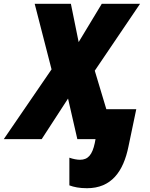

<svg xmlns="http://www.w3.org/2000/svg" viewBox="-80 -734 791 1013"><path d="M379 259C507 259 571 172 598 38L639 -158H481L420 -361L659 -714H457L335 -512L294 -714H103L192 -368L-60 0H140L279 -214L328 0H424L420 21C407 82 385 109 342 109C327 109 305 105 286 98V244C310 253 339 259 379 259Z"/></svg>

Font: Noto Sans UI SemiCondensed Black
Style: Italic
Weight: 900
Width: 4
Italic angle: -372°
Designer: Monotype Design Team
Foundry: Monotype Imaging Inc.
Version: Version 1.901